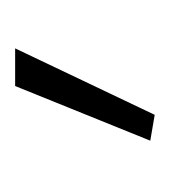

<svg xmlns="http://www.w3.org/2000/svg" viewBox="-5 -834 229 260"><g transform="rotate(-90 110.0 -704.5)"><path d="M49 -616 123 -799H174L84 -610Z"/></g></svg>

Font: Encode Sans Narrow
Style: ExtraLight
Weight: 200
Designer: Pablo Impallari, Andres Torresi
Foundry: Pablo Impallari, Andres Torresi
Version: Version 1.000; ttfautohint (v1.00) -l 8 -r 50 -G 200 -x 14 -